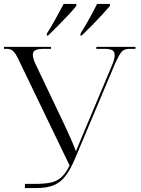

<svg xmlns="http://www.w3.org/2000/svg" viewBox="-20 -951 714 971"><path d="M106 0V-21H156Q202 -21 233.5 -27Q265 -33 288.5 -53Q312 -73 332 -114L75 -647Q60 -680 47 -692Q34 -704 15 -704H0V-714H238V-704H204Q173 -704 159.5 -697.5Q146 -691 146 -673Q146 -664 150.5 -650Q155 -636 163 -620L305 -322Q322 -286 336.5 -253Q351 -220 364 -186Q378 -221 396 -263Q414 -305 430 -344L542 -610Q560 -650 560 -672Q560 -691 547 -697.5Q534 -704 506 -704H467V-714H665V-704H636Q607 -704 594 -688Q581 -672 563 -632L357 -143Q335 -93 311.5 -61.5Q288 -30 253.5 -15Q219 0 163 0ZM217 -781Q238 -814 261 -855.5Q284 -897 302 -931H366V-921Q352 -903 327 -876.5Q302 -850 274 -821.5Q246 -793 223 -771H217ZM387 -781Q408 -814 431 -855.5Q454 -897 471 -931H536V-921Q521 -903 496.5 -876.5Q472 -850 444 -821.5Q416 -793 393 -771H387Z"/></svg>

Font: Noto Serif Display Light
Style: Regular
Weight: 300
Designer: Monotype Design Team
Foundry: Monotype Imaging Inc.
Version: Version 2.009